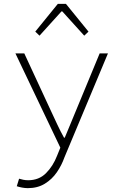

<svg xmlns="http://www.w3.org/2000/svg" viewBox="-20 -757 640 996"><path d="M124 219Q110 219 94 216Q78 213 67 209L79 170Q88 173 100.5 175.5Q113 178 126 178Q182 178 218.5 141.5Q255 105 276 51L293 9L60 -480H106L246 -178Q260 -148 277 -111.5Q294 -75 312 -43H316Q330 -75 344.5 -111.5Q359 -148 372 -178L497 -480H540L314 60Q300 100 275 136.5Q250 173 212.5 196Q175 219 124 219ZM185 -572 163 -593 280 -737H322L439 -593L417 -572L303 -698H299Z"/></svg>

Font: Source Code Pro ExtraLight Light
Style: Regular
Weight: 300
Monospace: yes
Version: Version 1.018;hotconv 1.0.116;makeotfexe 2.5.65601